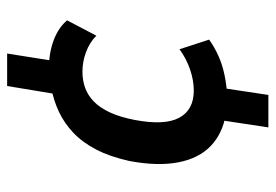

<svg xmlns="http://www.w3.org/2000/svg" viewBox="-137 -520 772 538"><g transform="rotate(-90 249.0 -251.0)"><path d="M161 115 183 -30 199 -4Q144 -13 109 -46.5Q74 -80 63 -138Q52 -196 67 -275Q79 -329 99 -367.5Q119 -406 146 -431.5Q173 -457 205 -472Q237 -487 274 -494L252 -466L277 -617H368L345 -472L325 -500Q370 -500 405.5 -486.5Q441 -473 461 -449L418 -367Q399 -386 372 -396Q345 -406 317 -406Q293 -406 272 -398.5Q251 -391 233.5 -374Q216 -357 203 -329Q190 -301 182 -260Q166 -176 188 -135Q210 -94 264 -94Q293 -94 323.5 -104.5Q354 -115 380 -134L407 -51Q386 -36 361.5 -25Q337 -14 308.5 -8Q280 -2 247 0L273 -25L252 115Z"/></g></svg>

Font: Nunito Sans 10pt Condensed
Style: Bold Italic
Weight: 700
Width: 3
Italic angle: -9°
Designer: Vernon Adams
Foundry: Vernon Adams
Version: Version 3.101;gftools[0.9.27]